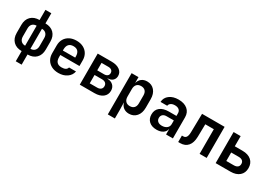

<svg xmlns="http://www.w3.org/2000/svg" viewBox="27 -1746 4147 2943"><g transform="rotate(30 2100.0 -275.0)"><path d="M248 180V0Q152 0 97.5 -55Q43 -110 43 -205V-346Q43 -441 98 -495.5Q153 -550 248 -550V-730H352V-550Q448 -550 502.5 -495Q557 -440 557 -346V-205Q557 -110 502 -55Q447 0 352 0V180ZM253 -98V-452Q206 -452 179 -424Q152 -396 152 -346V-205Q152 -155 179 -126.5Q206 -98 253 -98ZM347 -98Q394 -98 421 -126.5Q448 -155 448 -205V-346Q448 -396 421 -424Q394 -452 347 -452Z M901 10Q831 10 779 -17Q727 -44 698.5 -92.5Q670 -141 670 -206V-344Q670 -409 698.5 -457.5Q727 -506 779 -533Q831 -560 901 -560Q970 -560 1021.5 -533Q1073 -506 1101.5 -457.5Q1130 -409 1130 -344V-245H791V-206Q791 -89 902 -89Q988 -89 1003 -146H1126Q1112 -75 1050.5 -32.5Q989 10 901 10ZM791 -344V-323L1009 -324V-345Q1009 -402 982 -432.5Q955 -463 901 -463Q846 -463 818.5 -432Q791 -401 791 -344Z M1277 0V-550H1523Q1614 -550 1667 -511.5Q1720 -473 1720 -409Q1720 -359 1687.5 -328.5Q1655 -298 1600 -297V-291Q1663 -289 1701 -253Q1739 -217 1739 -157Q1739 -85 1684.5 -42.5Q1630 0 1537 0ZM1399 -324H1520Q1557 -324 1578 -341.5Q1599 -359 1599 -390Q1599 -421 1578 -438.5Q1557 -456 1520 -456H1399ZM1399 -94H1530Q1571 -94 1594 -113.5Q1617 -133 1617 -168Q1617 -203 1594 -222.5Q1571 -242 1530 -242H1399Z M1877 180V-550H1999V-451H2001Q2016 -503 2054.5 -531.5Q2093 -560 2150 -560Q2231 -560 2280.5 -503Q2330 -446 2330 -350V-201Q2330 -104 2280.5 -47Q2231 10 2150 10Q2094 10 2055 -18.5Q2016 -47 2001 -99H1999L2002 26V180ZM2104 -98Q2152 -98 2178.5 -126Q2205 -154 2205 -206V-344Q2205 -396 2178.5 -424Q2152 -452 2104 -452Q2056 -452 2029 -423Q2002 -394 2002 -341V-209Q2002 -156 2029 -127Q2056 -98 2104 -98Z M2639 10Q2554 10 2505 -34.5Q2456 -79 2456 -156Q2456 -237 2512 -281.5Q2568 -326 2668 -326H2800V-372Q2800 -412 2773.5 -434Q2747 -456 2700 -456Q2656 -456 2629 -437Q2602 -418 2600 -390H2481Q2485 -467 2546.5 -513.5Q2608 -560 2705 -560Q2807 -560 2866 -510Q2925 -460 2925 -373V0H2804V-93H2802Q2791 -45 2748 -17.5Q2705 10 2639 10ZM2680 -83Q2733 -83 2766.5 -109.5Q2800 -136 2800 -180V-246H2671Q2629 -246 2605 -224.5Q2581 -203 2581 -166Q2581 -127 2607.5 -105Q2634 -83 2680 -83Z M3023 7V-107H3048Q3082 -107 3099.5 -134.5Q3117 -162 3118 -222L3124 -550H3523V0H3398V-436H3247L3243 -215Q3241 -106 3192.5 -49.5Q3144 7 3056 7Z M3682 0V-550H3807V-370H3944Q4044 -370 4100.5 -320.5Q4157 -271 4157 -184Q4157 -99 4100 -49.5Q4043 0 3945 0ZM3807 -110H3939Q3983 -110 4006.5 -129.5Q4030 -149 4030 -185Q4030 -221 4006.5 -240.5Q3983 -260 3939 -260H3807Z"/></g></svg>

Font: NKDuy Mono
Style: Bold
Weight: 700
Monospace: yes
Designer: NKDuy
Foundry: NKDuy
Version: Version 2.251; ttfautohint (v1.8.4.7-5d5b)